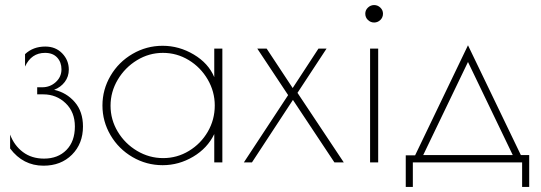

<svg xmlns="http://www.w3.org/2000/svg" viewBox="-20 -642 2137 759"><path d="M20 -55V-110Q36 -67 70.5 -41Q105 -15 154 -15Q209 -15 242.5 -49Q276 -83 276 -142Q276 -199 239.5 -234Q203 -269 151 -269H127V-297H147Q178 -297 200.5 -317.5Q223 -338 223 -368Q223 -396 206 -414.5Q189 -433 158 -433Q104 -433 79 -379V-428Q111 -458 159 -458Q200 -458 226 -431Q252 -404 252 -367Q252 -339 236 -318Q220 -297 194 -287Q243 -276 275.5 -238.5Q308 -201 308 -142Q308 -74 264.5 -30.5Q221 13 152 13Q71 13 20 -55Z M385 -225Q385 -288 417 -342.5Q449 -397 504 -429Q559 -461 623 -461Q688 -461 746 -426.5Q804 -392 827 -337V-450H859V0H827V-112Q800 -56 743.5 -22.5Q687 11 623 11Q559 11 504 -21Q449 -53 417 -107.5Q385 -162 385 -225ZM829 -225Q829 -280 801 -328Q773 -376 726 -404.5Q679 -433 624 -433Q569 -433 521.5 -404Q474 -375 445.5 -327Q417 -279 417 -224Q417 -169 445.5 -121.5Q474 -74 522 -45.5Q570 -17 625 -17Q680 -17 727 -45.5Q774 -74 801.5 -121.5Q829 -169 829 -225Z M1302 0 1138 -247 976 0H944L1119 -266L997 -450H1034L1137 -294L1239 -450H1271L1156 -275L1339 0Z M1424 -588Q1424 -602 1434.5 -612Q1445 -622 1459 -622Q1473 -622 1483.5 -612Q1494 -602 1494 -588Q1494 -573 1483.5 -563Q1473 -553 1459 -553Q1445 -553 1434.5 -563Q1424 -573 1424 -588ZM1443 -450H1475V0H1443Z M2072 -29V97H2044V0H1612V97H1584V-28H1621L1830 -463L2039 -29ZM2007 -29 1830 -397 1653 -29Z"/></svg>

Font: Poiret One
Style: Regular
Weight: 400
Designer: Denis Masharov (denis.masharov@gmail.com), Cyreal (Charset Expansion)
Foundry: Denis Masharov
Version: Version 1.101